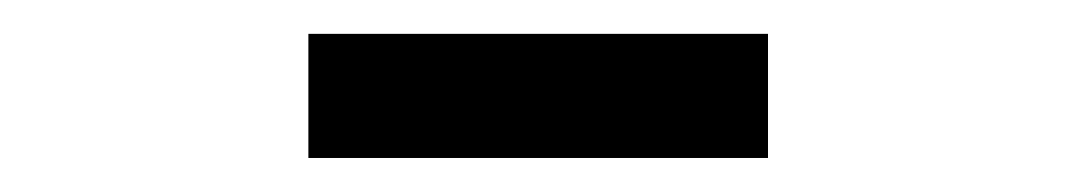

<svg xmlns="http://www.w3.org/2000/svg" viewBox="-20 -650 640 114"><path d="M163.1 -629.9H436V-556.2H163.1Z"/></svg>

Font: Post Grotesk Medium
Style: Medium
Weight: 500
Version: Version 1.0